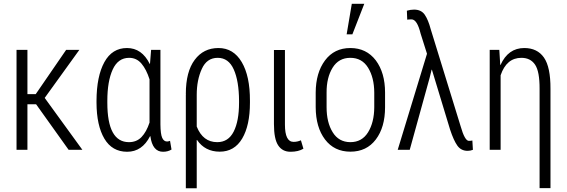

<svg xmlns="http://www.w3.org/2000/svg" viewBox="-20 -792 2997 1015"><path d="M125 -240.7V0H67.4V-528.3H125V-294.4H168.9L329.6 -528.3H399.4L216.3 -274.4L415.5 0H342.8L170.9 -240.7Z M547.4 -249Q547.4 -40.5 661.6 -40.5Q702.1 -40.5 728 -67.4Q753.9 -94.2 770.5 -144V-372.6Q753.9 -424.8 728 -455.6Q702.1 -486.3 662.6 -486.3Q604 -486.3 575.7 -424.3Q547.4 -362.3 547.4 -259.3ZM771.5 -454.1 772.9 -454.6 778.8 -528.3H828.1V-134.3Q828.6 -83 837.4 -63.5Q846.2 -43.9 863.3 -43.9Q868.7 -43.9 878.9 -47.4L886.7 -1.5Q867.7 10.3 841.8 10.3Q786.1 10.3 774.9 -71.8L773.4 -72.3Q731.4 10.3 652.3 10.3Q572.8 10.3 531.7 -59.1Q490.7 -128.4 490.2 -249V-259.3Q490.7 -388.7 531.7 -463.4Q572.8 -538.1 651.4 -538.1Q730 -538.1 771.5 -454.1Z M1243.7 -249V-259.3Q1243.2 -363.3 1215.8 -424.8Q1188.5 -486.3 1130.9 -486.3Q1073.2 -486.3 1046.9 -427.7Q1020 -369.1 1020 -290.5V-123Q1052.7 -40.5 1128.4 -40.5Q1187 -40.5 1215.3 -96.2Q1243.7 -151.9 1243.7 -249ZM1021.5 -52.2 1020 -51.8V203.1H962.4V-291.5H962.9L962.4 -295.9Q962.4 -413.1 1009.3 -475.6Q1055.7 -538.1 1134.8 -538.1Q1213.9 -538.1 1257.8 -463.9Q1301.8 -389.6 1301.3 -259.3V-249Q1301.3 -128.9 1260.3 -59.6Q1219.2 9.8 1141.6 9.8Q1064 9.8 1021.5 -52.2Z M1486.3 -133.3Q1486.3 -42 1531.7 -42Q1552.2 -42 1570.8 -50.3L1584 -5.9Q1557.6 10.3 1515.6 10.3Q1473.1 10.3 1450.7 -23.4Q1428.2 -57.1 1428.2 -136.2V-527.8H1486.3Z M1706.5 -225.1Q1706.5 -144.5 1738.8 -92.8Q1770.5 -41 1832 -40.5Q1893.6 -40.5 1925.8 -92.8Q1958 -145 1958.5 -225.1V-302.7Q1958 -381.8 1925.8 -434.1Q1893.6 -486.3 1832 -486.3Q1770.5 -486.3 1738.3 -434.1Q1706.1 -381.8 1706.5 -302.7ZM1648.9 -302.7Q1649.4 -407.2 1698.2 -472.7Q1747.1 -538.1 1832 -538.1Q1917 -538.1 1966.8 -472.7Q2015.6 -407.2 2015.6 -302.7V-225.1Q2015.6 -119.1 1966.8 -54.7Q1918 9.8 1832.5 9.8Q1747.1 9.8 1698.2 -54.7Q1649.4 -119.1 1648.9 -225.1ZM1839.8 -772H1905.8L1842.8 -610.4H1812.5Z M2452.1 5.4Q2417.5 5.4 2397.9 -22Q2378.4 -49.3 2359.4 -106.9L2263.2 -423.8L2261.7 -423.3L2251 -379.9L2146 0H2082.5L2237.3 -507.8L2203.6 -614.3Q2185.1 -689.5 2155.8 -689.5Q2140.6 -689.5 2132.8 -688L2130.9 -735.4Q2149.9 -741.2 2168.9 -741.2Q2207 -741.2 2225.6 -713.9Q2244.1 -686.5 2256.8 -638.2L2415 -125Q2437 -47.4 2458.5 -47.4Q2470.2 -47.4 2477.1 -49.3L2480 0Q2466.8 5.4 2452.1 5.4Z M2751.5 -538.1Q2820.3 -538.1 2855.5 -487.8Q2890.6 -437.5 2890.1 -322.3V202.6H2832.5V-321.8Q2833 -414.1 2808.6 -450.2Q2784.2 -486.3 2736.3 -486.3Q2657.7 -486.3 2626.5 -394V0H2568.8V-528.3H2619.6L2624.5 -448.7H2626Q2666.5 -538.1 2751.5 -538.1Z"/></svg>

Font: RobotoCondensed-Light
Style: Light
Weight: 300
Designer: Google
Version: Version 1.200311; 2013